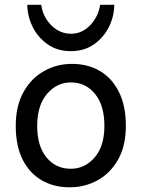

<svg xmlns="http://www.w3.org/2000/svg" viewBox="-20 -777 597 809"><path d="M46.4 -246.6Q46.4 -330.6 78.9 -388.9Q111.3 -447.3 165.3 -477.5Q219.2 -507.8 283.2 -507.8Q350.6 -507.8 401.6 -477.5Q452.6 -447.3 481.4 -388.9Q510.3 -330.6 510.3 -246.6Q510.3 -162.6 477.8 -105Q445.3 -47.4 391.6 -17.6Q337.9 12.2 273.4 12.2Q206.5 12.2 155.3 -17.6Q104 -47.4 75.2 -105Q46.4 -162.6 46.4 -246.6ZM136.7 -246.6Q136.7 -161.1 176 -113.5Q215.3 -65.9 278.3 -65.9Q337.4 -65.9 378.7 -113.5Q419.9 -161.1 419.9 -246.6Q419.9 -332.5 380.6 -381.1Q341.3 -429.7 278.3 -429.7Q219.2 -429.7 178 -381.1Q136.7 -332.5 136.7 -246.6ZM461.4 -756.8Q461.4 -709.5 439.5 -664.6Q417.5 -619.6 376.5 -590.6Q335.4 -561.5 278.3 -561.5Q221.2 -561.5 180.2 -590.6Q139.2 -619.6 117.2 -664.6Q95.2 -709.5 95.2 -756.8H153.8Q157.7 -724.1 175.3 -696.3Q192.9 -668.5 219.7 -651.6Q246.6 -634.8 278.3 -634.8Q326.2 -634.8 360.4 -671.1Q394.5 -707.5 401.9 -756.8Z"/></svg>

Font: Andika LitF DSA DSG
Style: Regular
Weight: 400
Designer: Victor Gaultney, Annie Olsen, Julie Remington, Don Collingsworth, Eric Hays, Becca Hirsbrunner
Foundry: SIL International
Version: Version 6.200 ; LitF DSA DSG; ttfautohint (v1.8.3.10-c5d8)